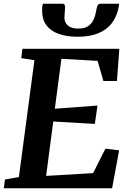

<svg xmlns="http://www.w3.org/2000/svg" viewBox="-26 -1003 691 1023"><path d="M-5.6 0 0.2 -46.7 74.6 -59.5 157.4 -682 87.5 -693.4 93.2 -743H609.9L597 -571.5H524.9L494 -678.7L301.3 -689.7L266.2 -423.7L493.4 -440.6L479.4 -342.8L257.7 -355.6L219.8 -65.8L470 -80.5L535.8 -210.9L608.7 -202.1L571.3 0ZM308 -983Q315.9 -983 318.4 -976.8Q320.8 -970.5 320.7 -961.6Q320.6 -951 318.9 -935.6Q317.3 -920.1 317.3 -909.5Q317.3 -882.4 336.1 -866.5Q355 -850.7 389.4 -850.7Q425.5 -850.7 445.3 -865Q465.1 -879.3 474.1 -901.6Q483.2 -923.8 486.7 -947.2Q488.9 -960.5 493.3 -971.8Q497.8 -983 508.2 -983H608.4Q608.4 -979.1 608.1 -975.1Q607.9 -971.1 606.7 -966Q596.4 -913.6 568.7 -878.2Q541 -842.9 496 -825.1Q451 -807.2 387.8 -807.2Q328.7 -807.2 286.2 -822.7Q243.7 -838.1 221 -868.9Q198.4 -899.7 198.4 -945.2Q198.4 -954.1 198.9 -963.7Q199.4 -973.2 202.7 -983Z"/></svg>

Font: Merriweather Light
Style: Italic
Weight: 300
Italic angle: -7.8°
Designer: Eben Sorkin
Foundry: Eben Sorkin
Version: Version 2.101